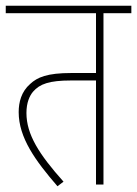

<svg xmlns="http://www.w3.org/2000/svg" viewBox="-20 -642 477 668"><path d="M340 -596H437V-622H0V-596H314V-388H229C143 -388 110 -373 85 -350C54 -323 45 -286 45 -252C45 -163 103 -83 180 6L201 -10C116 -105 72 -174 72 -249C72 -285 83 -309 95 -323C118 -350 152 -362 227 -362H314V0H340Z"/></svg>

Font: Noto Sans Condensed Thin
Style: Italic
Weight: 100
Width: 3
Italic angle: -12°
Designer: Monotype Design Team
Foundry: Monotype Imaging Inc.
Version: Version 2.013